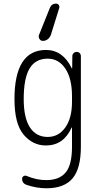

<svg xmlns="http://www.w3.org/2000/svg" viewBox="-20 -805 540 1056"><path d="M253.9 -760.7Q263.7 -785.2 288.1 -785.2Q297.9 -785.2 303.2 -777.3Q308.6 -769.5 305.7 -760.7L259.8 -613.3Q254.9 -599.6 243.2 -589.8Q231.4 -580.1 215.8 -580.1Q204.1 -580.1 197.3 -590.3Q190.4 -600.6 194.3 -612.3ZM242.2 -482.4Q174.8 -482.4 142.6 -428.2Q110.4 -374 110.4 -259.8Q110.4 -157.2 144.5 -104.5Q178.7 -51.8 242.2 -51.8Q301.8 -51.8 338.9 -103.5Q376 -155.3 376 -245.1V-275.4Q376 -373 339.4 -427.7Q302.7 -482.4 242.2 -482.4ZM232.4 -4.9Q160.2 -4.9 109.9 -64.5Q59.6 -124 59.6 -259.8Q59.6 -529.3 232.4 -530.3Q325.2 -530.3 374 -430.7Q374 -428.7 376 -428.7Q377 -428.7 377 -429.7L377.9 -496.1Q377.9 -505.9 384.8 -512.7Q391.6 -519.5 401.9 -519.5Q412.1 -519.5 418.5 -512.7Q424.8 -505.9 424.8 -496.1V2Q424.8 122.1 378.9 176.3Q333 230.5 235.4 230.5Q180.7 230.5 127 211.9Q101.6 204.1 101.6 177.7Q101.6 168.9 109.4 164.1Q117.2 159.2 125 162.1Q183.6 186.5 235.4 185.5Q305.7 185.5 340.8 144Q376 102.5 376 2V-102.5Q376 -103.5 374 -103.5Q373 -103.5 373 -101.6Q329.1 -4.9 232.4 -4.9Z"/></svg>

Font: Rounded-X Mgen+ 1m light
Style: Regular
Weight: 200
Designer: [Source Han Sans]
Ryoko NISHIZUKA  (kana & ideographs); Paul D. Hunt (Latin, Greek & Cyrillic); Wenlong ZHANG  (bopomofo
Version: Version 1.059.20150602